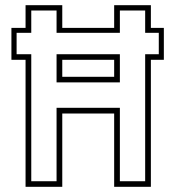

<svg xmlns="http://www.w3.org/2000/svg" viewBox="-20 -720 690 740"><path d="M78.5 0V-489.5H24V-612.5H78.5V-700H220V-612.5H420V-700H561.5V-612.5H611.5V-489.5H561.5V0H420V-282.5H220V0ZM100.5 -21.5H198V-304.5H442V-21.5H539.5V-511H592V-593.5H539.5V-679.5H442V-593.5H198V-679.5H100.5V-593.5H44V-511H100.5ZM198 -402.5V-511H442V-402.5ZM220 -424H420V-489.5H220Z"/></svg>

Font: Tourney Expanded ExtraLight
Style: Regular
Weight: 200
Width: 7
Designer: Tyler Finck
Foundry: Etcetera Type Co
Version: Version 1.010; ttfautohint (v1.8.3)